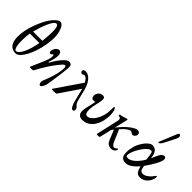

<svg xmlns="http://www.w3.org/2000/svg" viewBox="62 -1660 2617 2617"><g transform="rotate(45 1370.5 -351.0)"><path d="M181 14Q114 14 78 -33Q42 -80 42 -170Q42 -236 57 -303.5Q72 -371 95.5 -432.5Q119 -494 143 -543Q164 -586 193 -627.5Q222 -669 254 -696.5Q286 -724 315 -724Q340 -724 361 -694Q382 -664 395 -614.5Q408 -565 408 -508Q408 -447 394.5 -369.5Q381 -292 357 -220Q338 -163 310 -109Q282 -55 249 -20.5Q216 14 181 14ZM143 -366H321Q327 -408 330 -460Q333 -512 333 -552Q333 -612 323 -640Q313 -668 293 -668Q272 -668 250 -637.5Q228 -607 207.5 -559.5Q187 -512 170 -460Q153 -408 143 -366ZM165 -13Q188 -13 210.5 -39Q233 -65 253 -108.5Q273 -152 288.5 -206Q304 -260 314 -316H131Q126 -287 122.5 -252Q119 -217 119 -178Q119 -100 131 -56.5Q143 -13 165 -13Z M729 89Q719 89 711.5 73.5Q704 58 704 39Q704 29 707.5 17Q711 5 720 -14Q728 -31 740 -65Q752 -99 765 -142Q778 -185 786.5 -229.5Q795 -274 795 -312Q795 -334 789.5 -342Q784 -350 772 -350Q763 -350 743 -329.5Q723 -309 695 -273Q607 -159 521 3Q516 11 482 11Q453 11 453 2Q453 0 453.5 -1Q454 -2 455 -4L515 -141Q546 -212 558 -249.5Q570 -287 570 -315Q570 -339 560 -339Q552 -339 548 -334Q544 -329 539 -323.5Q534 -318 524 -318Q500 -318 500 -346Q500 -370 511 -391.5Q522 -413 538.5 -427Q555 -441 574 -441Q594 -441 606 -423Q618 -405 618 -375Q618 -344 609 -307.5Q600 -271 585 -221L595 -219Q621 -267 647.5 -305Q674 -343 700 -372Q725 -399 746 -412Q767 -425 783 -425Q809 -425 824 -408Q830 -402 832 -389Q834 -376 834 -359Q834 -344 830.5 -311.5Q827 -279 822 -238Q817 -197 810.5 -153.5Q804 -110 798.5 -72.5Q793 -35 788.5 -9.5Q784 16 782 21Q757 89 729 89Z M920 12Q877 12 877 4L1134 -372Q1097 -441 1058 -441Q1050 -441 1042 -435Q1033 -429 1020 -429Q1008 -429 1000.5 -438Q993 -447 993 -460Q993 -490 1036 -490Q1065 -490 1096.5 -470Q1128 -450 1156.5 -405Q1185 -360 1203 -286L1239 -142Q1245 -115 1255.5 -97Q1266 -79 1279 -68Q1294 -55 1300 -45Q1306 -35 1306 -23Q1306 -8 1300 1.5Q1294 11 1283 11Q1261 11 1242.5 -24Q1224 -59 1212 -110L1168 -288L968 5Q963 12 920 12Z M1462 13Q1428 13 1404 -9Q1380 -31 1380 -75Q1380 -97 1385.5 -125.5Q1391 -154 1398 -182Q1408 -219 1413 -244.5Q1418 -270 1420 -289Q1403 -283 1386 -283Q1367 -283 1356 -296.5Q1345 -310 1345 -333Q1345 -368 1368.5 -396.5Q1392 -425 1433 -425Q1471 -425 1471 -383Q1471 -365 1466.5 -337.5Q1462 -310 1453 -276Q1447 -252 1441 -219.5Q1435 -187 1435 -153Q1435 -110 1446.5 -90Q1458 -70 1478 -70Q1511 -70 1541 -95Q1571 -120 1595 -161Q1619 -202 1633 -252Q1647 -302 1647 -353Q1647 -390 1648.5 -406.5Q1650 -423 1654 -423Q1671 -423 1682.5 -387.5Q1694 -352 1694 -298Q1694 -248 1681.5 -193.5Q1669 -139 1641 -92Q1613 -45 1569 -16Q1525 13 1462 13Z M1771 13Q1742 13 1745 2L1812 -293Q1817 -313 1819 -324Q1821 -335 1821 -341Q1821 -379 1783 -379Q1776 -379 1776 -391.5Q1776 -404 1783 -404Q1798 -404 1823 -410.5Q1848 -417 1879 -427Q1891 -431 1896 -431Q1902 -431 1902 -424Q1902 -422 1900 -412L1857 -229Q1930 -323 1997 -374Q2064 -425 2100 -425Q2146 -425 2146 -384Q2146 -359 2128.5 -343Q2111 -327 2097 -327Q2090 -327 2084 -330.5Q2078 -334 2071 -339Q2056 -351 2038 -351Q2030 -351 1997.5 -331.5Q1965 -312 1913 -254L1982 -91Q1998 -54 2012.5 -41Q2027 -28 2040 -28Q2059 -28 2079 -52Q2083 -56 2092.5 -49.5Q2102 -43 2097 -35Q2084 -10 2065 1.5Q2046 13 2017 13Q1989 13 1964.5 -3Q1940 -19 1918 -74L1867 -200Q1855 -184 1843 -168L1803 2Q1801 13 1771 13Z M2298 11Q2273 11 2251.5 2Q2230 -7 2217 -32.5Q2204 -58 2204 -107Q2204 -139 2210 -171.5Q2216 -204 2225 -232Q2236 -265 2254.5 -298.5Q2273 -332 2296 -360.5Q2319 -389 2344 -406Q2369 -423 2392 -423Q2439 -423 2465 -389Q2491 -355 2498 -295Q2499 -289 2500 -280Q2513 -307 2524 -335Q2532 -356 2544.5 -379Q2557 -402 2573.5 -417.5Q2590 -433 2609 -433Q2639 -433 2639 -395Q2639 -360 2602 -292Q2581 -254 2557 -215Q2533 -176 2507 -141Q2508 -134 2509 -128Q2516 -82 2531 -66.5Q2546 -51 2571 -51Q2606 -51 2644.5 -80Q2683 -109 2714 -154Q2723 -166 2728 -166Q2735 -166 2735 -147Q2735 -115 2715 -78Q2695 -41 2659.5 -15Q2624 11 2577 11Q2530 11 2509.5 -20Q2489 -51 2481 -90Q2479 -97 2478 -104Q2436 -54 2390.5 -21.5Q2345 11 2298 11ZM2241 -87Q2241 -71 2248.5 -64.5Q2256 -58 2275 -58Q2320 -58 2371.5 -102.5Q2423 -147 2468 -222Q2462 -287 2457 -315.5Q2452 -344 2444.5 -351Q2437 -358 2423 -358Q2403 -358 2378.5 -337.5Q2354 -317 2329.5 -284.5Q2305 -252 2285 -215Q2265 -178 2253 -144Q2241 -110 2241 -87ZM2422 -502Q2417 -502 2417 -509Q2417 -511 2417.5 -513.5Q2418 -516 2419 -519L2515 -753Q2529 -791 2544 -791Q2555 -791 2562 -777.5Q2569 -764 2569 -752Q2569 -746 2563 -731Q2557 -716 2540 -684L2483 -571Q2449 -502 2422 -502Z"/></g></svg>

Font: Junicode
Style: Italic
Weight: 400
Italic angle: -11°
Designer: Peter S. Baker
Version: Version 2.100; ttfautohint (v1.8.4)